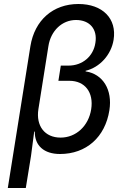

<svg xmlns="http://www.w3.org/2000/svg" viewBox="-20 -760 640 960"><path d="M19 180H109L135 20L151 -102H154C153 -32 200 10 280 10C411 10 506 -74 527 -209C543 -311 495 -390 408 -403V-406C479 -423 536 -486 548 -561C565 -667 493 -740 372 -740C245 -740 153 -659 132 -529ZM283 -72C204 -72 159 -130 172 -214L222 -529C234 -607 291 -660 360 -660C429 -660 468 -614 457 -546C447 -478 392 -432 323 -432H284L272 -356H327C405 -356 449 -298 436 -214C423 -130 360 -72 283 -72Z"/></svg>

Font: JetBrains Mono
Style: Italic
Weight: 400
Italic angle: -9°
Monospace: yes
Designer: Philipp Nurullin, Konstantin Bulenkov
Foundry: JetBrains
Version: Version 2.305